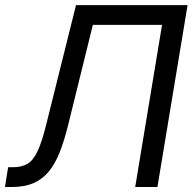

<svg xmlns="http://www.w3.org/2000/svg" viewBox="-33 -748 770 768"><path d="M-13.2 0 -0.5 -79.1H19Q53.7 -79.1 76.9 -92.8Q100.1 -106.4 117.7 -144Q135.3 -181.6 152.8 -253.4L271 -727.5H717.3L596.7 0H507.8L615.2 -648.4H338.4L239.7 -248.5Q224.1 -185.1 205.6 -138.4Q187 -91.8 161.4 -61Q135.7 -30.3 99.9 -15.1Q64 0 14.2 0Z"/></svg>

Font: Inter 28pt
Style: Italic
Weight: 400
Italic angle: -9.3988°
Designer: Rasmus Andersson
Foundry: rsms
Version: Version 4.001;git-66647c0bb